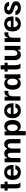

<svg xmlns="http://www.w3.org/2000/svg" viewBox="2596 -3262 832 6065"><g transform="rotate(-90 3012.5 -229.0)"><path d="M135 0H278.3V-5C250 -35 227.5 -75 227.5 -163.3V-405H308.3V-500H227.5V-625H95V-500H25V-405H93.3V-149.2C93.3 -65 109.2 -30 135 0Z M604.2 12.5C744.2 12.5 811.7 -68.3 826.7 -160H698.3C688.3 -118.3 656.7 -82.5 604.2 -82.5C538.3 -82.5 499.2 -134.2 493.3 -218.3H833.3V-246.7C833.3 -420.8 750.8 -512.5 602.5 -512.5C446.7 -512.5 361.7 -413.3 361.7 -250.8C361.7 -88.3 445.8 12.5 604.2 12.5ZM493.3 -303.3C501.7 -383.3 540.8 -422.5 601.7 -422.5C664.2 -422.5 696.7 -379.2 701.7 -303.3Z M920 0H1055V-270C1055 -344.2 1088.3 -402.5 1148.3 -402.5C1198.3 -402.5 1219.2 -362.5 1219.2 -295V0H1354.2V-270C1354.2 -344.2 1386.7 -402.5 1447.5 -402.5C1497.5 -402.5 1518.3 -362.5 1518.3 -295V0H1653.3V-317.5C1653.3 -437.5 1600 -512.5 1492.5 -512.5C1418.3 -512.5 1378.3 -475 1358.3 -425H1338.3C1314.2 -480.8 1268.3 -512.5 1199.2 -512.5C1121.7 -512.5 1083.3 -472.5 1065 -425H1045V-500H920Z M1770 166.7H1905V-55H1925C1949.2 -15 1990 10 2055 10C2188.3 10 2255 -95 2255 -249.2C2255 -400 2191.7 -510 2055 -510C1980.8 -510 1938.3 -477.5 1915 -435H1895V-500H1770ZM2016.7 -85C1949.2 -85 1905 -148.3 1905 -250C1905 -351.7 1949.2 -415 2016.7 -415C2077.5 -415 2115 -360 2115 -250C2115 -140 2077.5 -85 2016.7 -85Z M2554.2 12.5C2694.2 12.5 2761.7 -68.3 2776.7 -160H2648.3C2638.3 -118.3 2606.7 -82.5 2554.2 -82.5C2488.3 -82.5 2449.2 -134.2 2443.3 -218.3H2783.3V-246.7C2783.3 -420.8 2700.8 -512.5 2552.5 -512.5C2396.7 -512.5 2311.7 -413.3 2311.7 -250.8C2311.7 -88.3 2395.8 12.5 2554.2 12.5ZM2443.3 -303.3C2451.7 -383.3 2490.8 -422.5 2551.7 -422.5C2614.2 -422.5 2646.7 -379.2 2651.7 -303.3Z M2868.3 0H3003.3V-240C3003.3 -335 3043.3 -383.3 3138.3 -383.3H3175V-505H3148.3C3053.3 -505 3021.7 -458.3 3011.7 -408.3H2991.7V-500H2868.3Z M3415 10C3485 10 3528.3 -22.5 3551.7 -65H3571.7V0H3696.7V-500H3571.7V-435H3551.7C3528.3 -480 3484.2 -510 3414.2 -510C3277.5 -510 3211.7 -405 3211.7 -250.8C3211.7 -100 3274.2 10 3415 10ZM3450 -85C3389.2 -85 3351.7 -140 3351.7 -250C3351.7 -360 3389.2 -415 3450 -415C3517.5 -415 3561.7 -351.7 3561.7 -250C3561.7 -148.3 3517.5 -85 3450 -85Z M3893.3 0H4036.7V-5C4008.3 -35 3985.8 -75 3985.8 -163.3V-405H4066.7V-500H3985.8V-625H3853.3V-500H3783.3V-405H3851.7V-149.2C3851.7 -65 3867.5 -30 3893.3 0Z M4315 12.5C4395.8 12.5 4438.3 -25 4455 -75H4475V0H4596.7V-500H4461.7V-230C4461.7 -155 4425 -97.5 4359.2 -97.5C4305 -97.5 4281.7 -136.7 4281.7 -205V-500H4146.7V-182.5C4146.7 -62.5 4203.3 12.5 4315 12.5Z M4718.3 0H4853.3V-240C4853.3 -335 4893.3 -383.3 4988.3 -383.3H5025V-505H4998.3C4903.3 -505 4871.7 -458.3 4861.7 -408.3H4841.7V-500H4718.3Z M5295.8 12.5C5435.8 12.5 5503.3 -68.3 5518.3 -160H5390C5380 -118.3 5348.3 -82.5 5295.8 -82.5C5230 -82.5 5190.8 -134.2 5185 -218.3H5525V-246.7C5525 -420.8 5442.5 -512.5 5294.2 -512.5C5138.3 -512.5 5053.3 -413.3 5053.3 -250.8C5053.3 -88.3 5137.5 12.5 5295.8 12.5ZM5185 -303.3C5193.3 -383.3 5232.5 -422.5 5293.3 -422.5C5355.8 -422.5 5388.3 -379.2 5393.3 -303.3Z M5798.3 12.5C5932.5 12.5 6005 -49.2 6005 -142.5C6005 -234.2 5932.5 -267.5 5845.8 -295L5785.8 -314.2C5737.5 -330 5715 -346.7 5715 -375.8C5715 -404.2 5736.7 -422.5 5780 -422.5C5827.5 -422.5 5855.8 -400 5861.7 -360H5985C5978.3 -442.5 5919.2 -512.5 5785 -512.5C5660.8 -512.5 5590 -452.5 5590 -363.3C5590 -273.3 5663.3 -240 5750.8 -210.8L5810.8 -190.8C5859.2 -175 5880 -158.3 5880 -131.7C5880 -102.5 5858.3 -82.5 5805 -82.5C5740 -82.5 5703.3 -115.8 5695 -160H5566.7C5573.3 -79.2 5631.7 12.5 5798.3 12.5Z"/></g></svg>

Font: Familjen Grotesk GF
Style: Bold
Weight: 700
Designer: Anders Wikstroem, Jonas Baeckman, Matilda Gysing, Kristian Moeller
Foundry: Familjen STHLM AB
Version: Version 2.000; Beta; Release 4; Build 6